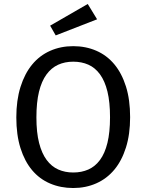

<svg xmlns="http://www.w3.org/2000/svg" viewBox="-20 -933 736 965"><path d="M634 -344Q634 -258 613 -191.5Q592 -125 554.5 -80Q517 -35 464 -11.5Q411 12 348 12Q285 12 232 -10.5Q179 -33 141.5 -77.5Q104 -122 83 -188.5Q62 -255 62 -343Q62 -429 83 -496Q104 -563 141.5 -608.5Q179 -654 232 -677.5Q285 -701 348 -701Q411 -701 464 -678Q517 -655 554.5 -610Q592 -565 613 -498.5Q634 -432 634 -344ZM533 -344Q533 -420 520 -473Q507 -526 482.5 -559.5Q458 -593 424 -608Q390 -623 348 -623Q306 -623 272 -607.5Q238 -592 213.5 -558.5Q189 -525 176 -472Q163 -419 163 -343Q163 -267 176.5 -214.5Q190 -162 214.5 -129Q239 -96 273 -81Q307 -66 348 -66Q390 -66 424 -81Q458 -96 482.5 -129Q507 -162 520 -215Q533 -268 533 -344ZM232 -804 421 -913 468 -836 260 -755Z"/></svg>

Font: Feura Sans
Style: Regular
Weight: 400
Designer: Carrois Corporate & Edenspiekermann
Foundry: Carrois Corporate GbR & Edenspiekermann AG
Version: Version 1.001